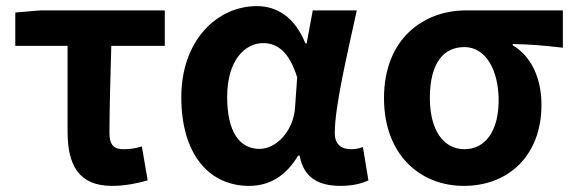

<svg xmlns="http://www.w3.org/2000/svg" viewBox="-20 -594 1874 628"><path d="M346 14C391 14 431 5 463 -4L444 -115C421 -108 403 -106 383 -106C355 -106 338 -118 338 -158C338 -236 341 -340 344 -444H519V-560H112L30 -553V-444H201V-164C201 -55 237 14 346 14Z M795 14C862 14 916 -19 955 -85H960C973 -14 1020 14 1094 14C1136 14 1166 5 1185 -4L1167 -113C1154 -108 1141 -106 1129 -106C1098 -106 1075 -120 1075 -159C1075 -248 1118 -426 1147 -560H1003L983 -452H979C944 -539 885 -574 820 -574C691 -574 573 -463 573 -276C573 -93 661 14 795 14ZM829 -107C764 -107 723 -162 723 -277C723 -398 782 -453 841 -453C889 -453 927 -422 952 -341L945 -242C940 -167 885 -107 829 -107Z M1497 14C1644 14 1751 -86 1751 -251C1751 -341 1716 -411 1657 -446V-450C1716 -449 1759 -445 1821 -438V-560H1504C1366 -560 1236 -468 1236 -273C1236 -88 1354 14 1497 14ZM1499 -106C1431 -106 1386 -168 1386 -273C1386 -390 1432 -440 1499 -440C1571 -440 1611 -361 1611 -266C1611 -165 1567 -106 1499 -106Z"/></svg>

Font: Noto Sans CJK TC
Style: Bold
Weight: 700
Designer: Ryoko NISHIZUKA 西塚涼子 (kana, bopomofo & ideographs); Paul D. Hunt (Latin, Greek & Cyrillic); Sandoll Communications 산돌커뮤니
Foundry: Adobe
Version: Version 2.004;hotconv 1.0.118;makeotfexe 2.5.65603